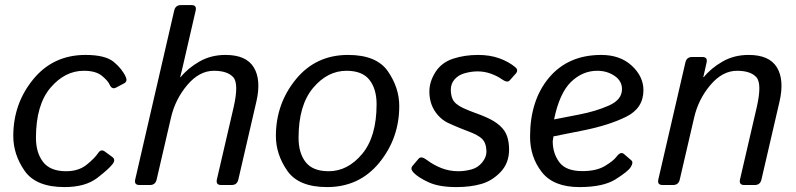

<svg xmlns="http://www.w3.org/2000/svg" viewBox="-20 -741 3187 769"><path d="M33.2 -196.3Q33.2 -325.7 113 -423.3Q192.9 -521 322.3 -521Q401.4 -521 435.1 -493.4Q468.8 -465.8 483.9 -432.6Q491.7 -415 477.1 -407.2L444.8 -390.1Q428.2 -381.3 418.9 -402.3Q412.1 -418 387.7 -437.7Q363.3 -457.5 315.9 -457.5Q239.7 -457.5 181.9 -389.2Q124 -320.8 124 -189Q124 -129.4 152.6 -92.3Q181.2 -55.2 244.6 -55.2Q294.9 -55.2 327.1 -81.3Q359.4 -107.4 373 -127.9Q384.3 -145 398.9 -134.8L429.7 -112.3Q443.8 -102.1 432.1 -85.4Q418 -65.9 370.1 -28.8Q322.3 8.3 238.3 8.3Q124 8.3 78.6 -56.9Q33.2 -122.1 33.2 -196.3Z M538.6 0Q516.6 0 521.5 -22L677.7 -698.7Q682.6 -720.7 705.1 -720.7H747.1Q768.6 -720.7 763.7 -698.7L709 -461.4Q706.1 -447.8 701.7 -432.1H703.6Q732.4 -467.8 778.6 -494.4Q824.7 -521 883.3 -521Q966.3 -521 996.6 -470.9Q1026.9 -420.9 1006.8 -334L934.6 -22Q929.7 0 907.7 0H865.7Q843.8 0 848.6 -22L915.5 -310.5Q937.5 -406.2 914.1 -431.9Q890.6 -457.5 836.9 -457.5Q778.3 -457.5 730.2 -400.6Q682.1 -343.8 665 -270.5L607.4 -22Q602.5 0 580.6 0Z M1085 -196.3Q1085 -325.2 1164.8 -423.1Q1244.6 -521 1374 -521Q1488.3 -521 1533.7 -455.3Q1579.1 -389.6 1579.1 -316.4Q1579.1 -187.5 1499.3 -89.6Q1419.4 8.3 1290 8.3Q1175.8 8.3 1130.4 -57.4Q1085 -123 1085 -196.3ZM1175.8 -189Q1175.8 -127.9 1204.3 -91.6Q1232.9 -55.2 1296.4 -55.2Q1372.6 -55.2 1430.4 -124.3Q1488.3 -193.4 1488.3 -323.7Q1488.3 -384.8 1459.7 -421.1Q1431.2 -457.5 1367.7 -457.5Q1291.5 -457.5 1233.6 -388.4Q1175.8 -319.3 1175.8 -189Z M1636.2 -49.8Q1622.1 -64.9 1632.3 -76.7L1656.7 -105.5Q1667 -117.2 1688.5 -101.1Q1716.3 -80.1 1748.3 -67.6Q1780.3 -55.2 1815.4 -55.2Q1841.8 -55.2 1867.9 -62.3Q1894 -69.3 1911.1 -90.3Q1928.2 -111.3 1928.2 -132.3Q1928.2 -153.3 1922.1 -168Q1916 -182.6 1900.9 -192.9Q1885.7 -203.1 1870.6 -209Q1850.1 -216.8 1823.5 -227.5Q1796.9 -238.3 1773.9 -249Q1751.5 -259.8 1733.9 -279.8Q1716.3 -299.8 1708 -323.5Q1699.7 -347.2 1699.7 -374Q1699.7 -414.1 1724.1 -452.4Q1748.5 -490.7 1794.7 -505.9Q1840.8 -521 1895 -521Q1941.9 -521 1979.5 -507.6Q2017.1 -494.1 2043.5 -472.2Q2058.1 -460 2045.4 -445.8L2021 -418.5Q2011.7 -408.2 1989.7 -423.8Q1970.2 -437.5 1944.8 -446.3Q1919.4 -455.1 1892.6 -455.1Q1869.1 -455.1 1843 -448.2Q1816.9 -441.4 1801.3 -423.8Q1785.6 -406.2 1785.6 -381.8Q1785.6 -364.3 1790.5 -349.6Q1795.4 -335 1807.9 -325Q1820.3 -314.9 1834.5 -308.6Q1859.9 -296.9 1883.5 -288.6Q1907.2 -280.3 1926.8 -271.5Q1960.9 -256.8 1982.4 -237.3Q2003.9 -217.8 2011.5 -193.8Q2019 -169.9 2019 -142.1Q2019 -87.9 1985.1 -52.2Q1951.2 -16.6 1907.7 -4.2Q1864.3 8.3 1808.1 8.3Q1738.3 8.3 1696.5 -11Q1654.8 -30.3 1636.2 -49.8Z M2103 -193.4Q2103 -339.8 2179.4 -430.4Q2255.9 -521 2388.2 -521Q2463.9 -521 2510.5 -477.8Q2557.1 -434.6 2557.1 -379.9Q2557.1 -307.6 2488 -273.4Q2418.9 -239.3 2316.9 -218.8L2196.8 -194.8Q2193.8 -176.3 2193.8 -175.3Q2193.8 -127 2220.2 -91.3Q2246.6 -55.7 2312.5 -55.7Q2368.7 -55.7 2402.8 -76.2Q2437 -96.7 2449.2 -113.3Q2466.3 -136.2 2480 -123.5L2508.8 -98.6Q2518.1 -90.3 2505.9 -71.3Q2494.6 -53.7 2445.3 -22.7Q2396 8.3 2300.8 8.3Q2196.8 8.3 2149.9 -52Q2103 -112.3 2103 -193.4ZM2199.2 -262.7 2299.3 -282.2Q2367.7 -295.4 2419.4 -318.6Q2471.2 -341.8 2471.2 -383.8Q2471.2 -417 2441.2 -437.3Q2411.1 -457.5 2372.1 -457.5Q2313 -457.5 2266.8 -412.6Q2220.7 -367.7 2199.2 -262.7Z M2633.8 0Q2611.8 0 2616.7 -22L2725.1 -490.7Q2730 -512.7 2752 -512.7H2793Q2814.9 -512.7 2810.1 -490.7L2796.9 -432.1H2798.8Q2827.6 -467.8 2873.8 -494.4Q2919.9 -521 2978.5 -521Q3061.5 -521 3091.8 -470.9Q3122.1 -420.9 3102.1 -334L3029.8 -22Q3024.9 0 3002.9 0H2960.9Q2939 0 2943.8 -22L3010.7 -310.5Q3032.7 -406.2 3009.3 -431.9Q2985.8 -457.5 2932.1 -457.5Q2873.5 -457.5 2825.4 -400.6Q2777.3 -343.8 2760.3 -270.5L2702.6 -22Q2697.8 0 2675.8 0Z"/></svg>

Font: Istok Web
Style: BoldItalic
Weight: 700
Italic angle: -13°
Designer: Andrey V. Panov
Foundry: Andrey V. Panov
Version: Version 1.0.2g